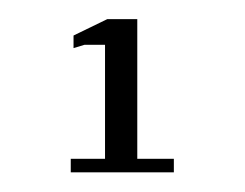

<svg xmlns="http://www.w3.org/2000/svg" viewBox="-20 -702 255 200"><path d="M91.8 -682.1H123V-536.6H161.1V-522.5H53.7V-536.6H89.4V-655.3H67.9L56.6 -651.9V-665Z"/></svg>

Font: LaylaRuqaa
Style: Regular
Weight: 400
Version: Version 2.0